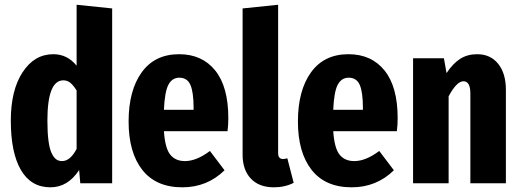

<svg xmlns="http://www.w3.org/2000/svg" viewBox="-20 -778 2208 815"><path d="M305.2 -757.8 456.1 -742.2V0H320.8L315.9 -56.2Q268.1 17.1 193.8 17.1Q111.8 17.1 68.8 -56.4Q25.9 -129.9 25.9 -266.1Q25.9 -395 75.9 -471.4Q126 -547.9 206.1 -547.9Q266.1 -547.9 305.2 -499ZM243.2 -94.2Q278.3 -94.2 305.2 -146V-394Q291.5 -416 278.6 -426.5Q265.6 -437 249 -437Q181.2 -437 181.2 -266.1Q181.2 -215.3 185.8 -180.7Q190.4 -146 199.2 -127.7Q208 -109.4 218.5 -101.8Q229 -94.2 243.2 -94.2Z M949.2 -275.9Q949.2 -247.6 945.8 -221.2H675.8Q680.7 -148.9 702.6 -121.6Q724.6 -94.2 765.1 -94.2Q814 -94.2 871.1 -137.2L933.1 -55.2Q859.4 17.1 753.9 17.1Q642.1 17.1 584 -56.9Q525.9 -130.9 525.9 -262.2Q525.9 -393.6 581.3 -470.7Q636.7 -547.9 740.2 -547.9Q837.9 -547.9 893.6 -478.8Q949.2 -409.7 949.2 -275.9ZM801.8 -312V-318.8Q801.8 -386.7 788.3 -417.5Q774.9 -448.2 741.2 -448.2Q710.9 -448.2 695.1 -418.7Q679.2 -389.2 675.8 -312Z M1142.6 17.1Q1079.6 17.1 1044.7 -20Q1009.8 -57.1 1009.8 -121.1V-742.2L1160.6 -757.8V-127.9Q1160.6 -103 1181.6 -103Q1188 -103 1199.7 -106L1226.6 -2Q1189.5 17.1 1142.6 17.1Z M1668 -275.9Q1668 -247.6 1664.6 -221.2H1394.5Q1399.4 -148.9 1421.4 -121.6Q1443.4 -94.2 1483.9 -94.2Q1532.7 -94.2 1589.8 -137.2L1651.9 -55.2Q1578.1 17.1 1472.7 17.1Q1360.8 17.1 1302.7 -56.9Q1244.6 -130.9 1244.6 -262.2Q1244.6 -393.6 1300 -470.7Q1355.5 -547.9 1459 -547.9Q1556.6 -547.9 1612.3 -478.8Q1668 -409.7 1668 -275.9ZM1520.5 -312V-318.8Q1520.5 -386.7 1507.1 -417.5Q1493.7 -448.2 1460 -448.2Q1429.7 -448.2 1413.8 -418.7Q1397.9 -389.2 1394.5 -312Z M2005.4 -547.9Q2062 -547.9 2094.7 -507.1Q2127.4 -466.3 2127.4 -397V0H1976.6V-380.9Q1976.6 -433.1 1947.3 -433.1Q1918.5 -433.1 1884.3 -369.1V0H1733.4V-530.8H1864.3L1875.5 -467.8Q1902.3 -508.3 1933.1 -528.1Q1963.9 -547.9 2005.4 -547.9Z"/></svg>

Font: Fira Sans Compressed
Style: Bold
Weight: 700
Width: 1
Designer: Carrois Corporate & Edenspiekermann AG
Foundry: Carrois Corporate GbR & Edenspiekermann AG
Version: Version 4.203;PS 004.203;hotconv 1.0.88;makeotf.lib2.5.64775